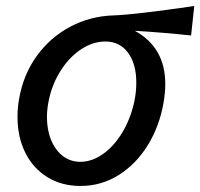

<svg xmlns="http://www.w3.org/2000/svg" viewBox="-20 -606 664 636"><path d="M38 -218Q38 -250.5 43.5 -279.5Q57 -358 101.2 -419.8Q145.5 -481.5 211.8 -517Q278 -552.5 356 -555Q423 -557 623.5 -586L613 -488.5Q518 -498.5 426.5 -504Q527.5 -449 527.5 -327.5Q527.5 -298.5 521.5 -264.5Q508 -187.5 469.5 -125Q431 -62.5 373.2 -26.2Q315.5 10 246.5 10Q184 10 136.5 -19.5Q89 -49 63.5 -100.8Q38 -152.5 38 -218ZM427 -280.5Q431.5 -307.5 431.5 -332Q431.5 -394 404.2 -431.2Q377 -468.5 329 -468.5Q286.5 -468.5 246.8 -441.5Q207 -414.5 178.5 -368Q150 -321.5 140 -265.5Q135.5 -241 135.5 -218Q135.5 -175.5 149.5 -141.8Q163.5 -108 188.5 -89Q213.5 -70 246 -70Q286.5 -70 324.2 -98Q362 -126 389.2 -174.2Q416.5 -222.5 427 -280.5Z"/></svg>

Font: JuliaMono Medium
Style: Italic
Weight: 500
Italic angle: -9°
Monospace: yes
Designer: cormullion
Foundry: corm
Version: Version 0.054; ttfautohint (v1.8.4)